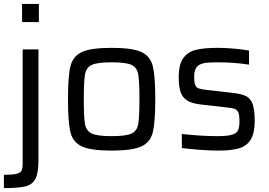

<svg xmlns="http://www.w3.org/2000/svg" viewBox="-29 -763 1379 983"><path d="M84 -650V-743H170V-650ZM-9 132Q35 132 55 127Q75 122 81 111Q87 100 87 77V-510H168V57Q168 123 152 153Q136 183 100.5 191.5Q65 200 -9 200Z M319 -255Q319 -372 331.5 -423.5Q344 -475 390 -496.5Q436 -518 543 -518Q649 -518 695 -496.5Q741 -475 753.5 -423.5Q766 -372 766 -255Q766 -138 753.5 -86.5Q741 -35 695 -13.5Q649 8 543 8Q436 8 390 -13.5Q344 -35 331.5 -86.5Q319 -138 319 -255ZM685 -255Q685 -349 678.5 -383.5Q672 -418 644 -431Q616 -444 543 -444Q470 -444 441.5 -431Q413 -418 406.5 -383.5Q400 -349 400 -255Q400 -161 406.5 -126.5Q413 -92 441.5 -79Q470 -66 543 -66Q616 -66 644 -79Q672 -92 678.5 -126.5Q685 -161 685 -255Z M902 -5V-77Q1001 -66 1083 -66Q1134 -66 1158 -73Q1182 -80 1189.5 -95.5Q1197 -111 1197 -142Q1197 -173 1191.5 -186.5Q1186 -200 1174 -205Q1162 -210 1132 -213L999 -228Q953 -233 928.5 -249Q904 -265 895 -293Q886 -321 886 -368Q886 -433 909.5 -465.5Q933 -498 974.5 -508Q1016 -518 1086 -518Q1125 -518 1170 -514Q1215 -510 1246 -504V-432Q1168 -444 1085 -444Q1039 -444 1015 -439.5Q991 -435 978 -419.5Q965 -404 965 -371Q965 -342 970 -329Q975 -316 987 -311Q999 -306 1027 -303L1165 -287Q1209 -282 1231.5 -270.5Q1254 -259 1264.5 -230Q1275 -201 1275 -144Q1275 -81 1254.5 -48Q1234 -15 1194.5 -3.5Q1155 8 1087 8Q1046 8 994 4Q942 0 902 -5Z"/></svg>

Font: Source Han Sans & Saira Hybrid
Style: Regular
Weight: 400
Designer: Ryoko NISHIZUKA 西塚涼子 (kana & ideographs); Paul D. Hunt (Latin, Greek & Cyrillic); Wenlong ZHANG 张文龙 (bopomofo); Sandoll 
Foundry: Adobe Systems Incorporated
Version: Version 1.00;August 2, 2021;FontCreator 13.0.0.2675 64-bit